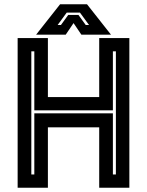

<svg xmlns="http://www.w3.org/2000/svg" viewBox="-20 -878 688 898"><path d="M62.5 0V-700H204V-424H444V-700H585V0H444V-282.5H204V0ZM126.5 -62H140.5V-348H508V-62H522V-638H508V-362H140.5V-638H126.5ZM261 -858H387L499 -716H360.5L324 -770L287.5 -716H149ZM292 -819 249.5 -761H265L299 -808H347L381 -761H396.5L354 -819Z"/></svg>

Font: Tourney
Style: Bold
Weight: 700
Designer: Tyler Finck
Foundry: Etcetera Type Co
Version: Version 1.015